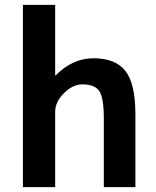

<svg xmlns="http://www.w3.org/2000/svg" viewBox="-20 -770 641 790"><path d="M207 -750V-460H209Q279.3 -530.3 364.3 -530.3Q455.1 -530.3 496.1 -478Q537.1 -425.8 537.1 -299.8V0H407.2V-280.3Q407.2 -367.2 388.7 -395Q370.1 -422.9 319.3 -422.9Q279.3 -422.9 243.2 -386.7Q207 -350.6 207 -309.6V0H74.2V-750Z"/></svg>

Font: Mgen+ 1c bold
Style: Bold
Weight: 700
Designer: [Source Han Sans]
Ryoko NISHIZUKA  (kana & ideographs); Paul D. Hunt (Latin, Greek & Cyrillic); Wenlong ZHANG  (bopomofo
Version: Version 1.059.20150602